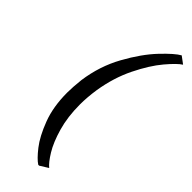

<svg xmlns="http://www.w3.org/2000/svg" viewBox="-322 -892 1092 1092"><g transform="rotate(45 224.0 -345.5)"><path d="M101 -351Q119 -480 179 -588.5Q239 -697 304.5 -766Q370 -835 405 -854L448 -822Q419 -804 368 -743.5Q317 -683 269.5 -586.5Q222 -490 203 -372Q193 -305 193 -247Q193 -148 216 -68Q239 12 270 62.5Q301 113 325 132L275 163H268Q240 145 200 94Q160 43 127 -44Q94 -131 94 -244Q94 -286 101 -351Z"/></g></svg>

Font: Koeln Type Serif
Style: Italic
Weight: 400
Italic angle: -8°
Designer: Eben Sorkin
Foundry: Eben Sorkin
Version: Version 2.002